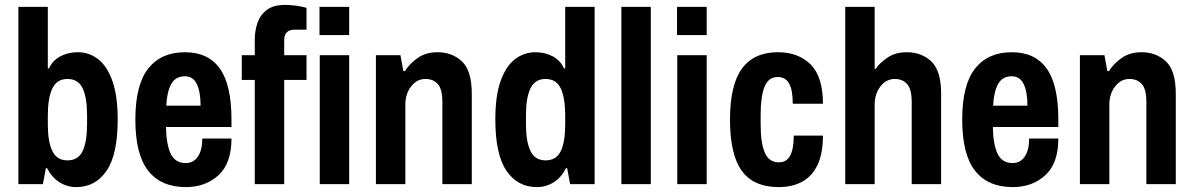

<svg xmlns="http://www.w3.org/2000/svg" viewBox="-20 -751 4870 783"><path d="M291 12Q254 12 223 -7.5Q192 -27 172 -65H167L155 0H55V-723H175V-472H180Q194 -504 225.5 -521Q257 -538 297 -538Q344 -538 380.5 -509.5Q417 -481 438.5 -420.5Q460 -360 460 -264Q460 -121 414.5 -54.5Q369 12 291 12ZM255 -97Q299 -97 317 -135Q335 -173 335 -244V-282Q335 -353 317 -391Q299 -429 255 -429Q212 -429 193.5 -390Q175 -351 175 -280V-244Q175 -173 193.5 -135Q212 -97 255 -97Z M738 12Q637 12 584.5 -54.5Q532 -121 532 -263Q532 -405 584.5 -471.5Q637 -538 734 -538Q829 -538 876.5 -471.5Q924 -405 924 -263V-233H657Q658 -163 676 -124.5Q694 -86 738 -86Q769 -86 787 -112.5Q805 -139 805 -186H924Q924 -85 871 -36.5Q818 12 738 12ZM658 -320H798Q798 -377 782.5 -408.5Q767 -440 734 -440Q696 -440 678.5 -408.5Q661 -377 658 -320Z M1019 0V-425H966V-526H1019V-590Q1019 -625 1030 -657.5Q1041 -690 1068 -710.5Q1095 -731 1143 -731Q1164 -731 1189.5 -727.5Q1215 -724 1230 -719V-630H1181Q1139 -630 1139 -587V-526H1230V-425H1139V0ZM1284 0V-526H1404V0ZM1283 -608V-723H1404V-608Z M1513 0V-526H1613L1625 -461H1631Q1651 -492 1684 -515Q1717 -538 1764 -538Q1825 -538 1864.5 -500Q1904 -462 1904 -369V0H1784V-336Q1784 -387 1765.5 -408Q1747 -429 1715 -429Q1680 -429 1656.5 -398.5Q1633 -368 1633 -324V0Z M2169 12Q2091 12 2045.5 -54.5Q2000 -121 2000 -264Q2000 -360 2021.5 -420.5Q2043 -481 2080 -509.5Q2117 -538 2163 -538Q2203 -538 2234.5 -521Q2266 -504 2280 -472H2285V-723H2405V0H2305L2293 -65H2288Q2269 -27 2238 -7.5Q2207 12 2169 12ZM2205 -97Q2249 -97 2267 -135Q2285 -173 2285 -244V-280Q2285 -351 2267 -390Q2249 -429 2205 -429Q2162 -429 2143.5 -391Q2125 -353 2125 -282V-244Q2125 -173 2143.5 -135Q2162 -97 2205 -97Z M2514 0V-723H2634V0Z M2742 0V-526H2862V0ZM2741 -608V-723H2862V-608Z M3156 12Q3053 12 3005 -54.5Q2957 -121 2957 -263Q2957 -405 3006 -471.5Q3055 -538 3152 -538Q3236 -538 3286 -488Q3336 -438 3336 -328H3213Q3213 -384 3198 -410.5Q3183 -437 3152 -437Q3114 -437 3098 -397.5Q3082 -358 3082 -282V-244Q3082 -168 3099 -128.5Q3116 -89 3156 -89Q3188 -89 3202.5 -116.5Q3217 -144 3217 -198H3336Q3336 -125 3314 -78.5Q3292 -32 3251.5 -10Q3211 12 3156 12Z M3427 0V-723H3547V-470H3551Q3568 -495 3600 -516.5Q3632 -538 3678 -538Q3739 -538 3778.5 -500Q3818 -462 3818 -369V0H3698V-336Q3698 -387 3679.5 -408Q3661 -429 3629 -429Q3594 -429 3570.5 -398.5Q3547 -368 3547 -324V0Z M4110 12Q4009 12 3956.5 -54.5Q3904 -121 3904 -263Q3904 -405 3956.5 -471.5Q4009 -538 4106 -538Q4201 -538 4248.5 -471.5Q4296 -405 4296 -263V-233H4029Q4030 -163 4048 -124.5Q4066 -86 4110 -86Q4141 -86 4159 -112.5Q4177 -139 4177 -186H4296Q4296 -85 4243 -36.5Q4190 12 4110 12ZM4030 -320H4170Q4170 -377 4154.5 -408.5Q4139 -440 4106 -440Q4068 -440 4050.5 -408.5Q4033 -377 4030 -320Z M4384 0V-526H4484L4496 -461H4502Q4522 -492 4555 -515Q4588 -538 4635 -538Q4696 -538 4735.5 -500Q4775 -462 4775 -369V0H4655V-336Q4655 -387 4636.5 -408Q4618 -429 4586 -429Q4551 -429 4527.5 -398.5Q4504 -368 4504 -324V0Z"/></svg>

Font: Archivo Narrow
Style: Bold
Weight: 700
Designer: Hector Gatti
Foundry: Omnibus-Type
Version: Version 3.002